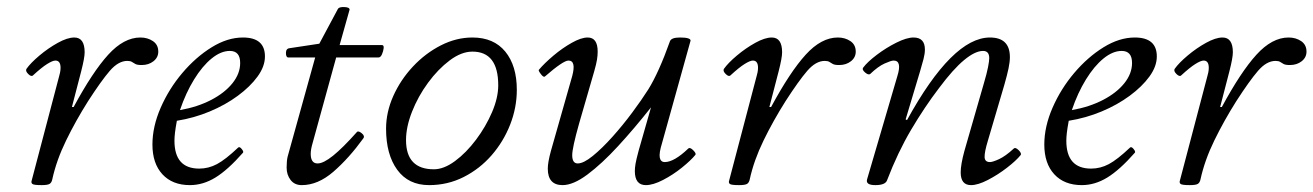

<svg xmlns="http://www.w3.org/2000/svg" viewBox="-20 -525 3817 558"><path d="M101 13Q78 13 74 9.5Q70 6 72 0L152 -304Q153 -307 154.5 -314Q156 -321 156 -328Q156 -349 141 -349Q133 -349 117 -339Q101 -329 76 -306Q71 -301 62 -310Q53 -319 57 -325Q69 -342 94.5 -363.5Q120 -385 148 -400.5Q176 -416 196 -416Q226 -416 226 -373Q226 -357 216 -318L189 -214H194Q249 -316 294.5 -366Q340 -416 388 -416Q409 -416 424.5 -405.5Q440 -395 440 -375Q440 -358 426 -347Q412 -336 392 -336Q379 -336 373.5 -339Q368 -342 363.5 -345Q359 -348 350 -348Q324 -348 299 -319Q274 -290 236 -231Q200 -174 172 -116.5Q144 -59 132 -4Q130 6 124 9.5Q118 13 101 13Z M532 13Q481 13 452 -18.5Q423 -50 423 -105Q423 -157 447 -212Q471 -267 510 -313Q549 -359 595 -387.5Q641 -416 686 -416Q750 -416 750 -361Q750 -332 728.5 -302.5Q707 -273 671 -246.5Q635 -220 589.5 -201Q544 -182 494 -174Q490 -152 488.5 -139Q487 -126 487 -116Q487 -35 559 -35Q586 -35 610.5 -48Q635 -61 672 -96Q676 -100 682.5 -92Q689 -84 686 -81Q642 -31 606 -9Q570 13 532 13ZM503 -205Q554 -214 593.5 -234.5Q633 -255 655.5 -283Q678 -311 678 -342Q678 -377 648 -377Q622 -377 595 -355Q568 -333 544 -294Q520 -255 503 -205Z M857 13Q836 13 824.5 -2Q813 -17 813 -38Q813 -58 816 -70L896 -358H818Q811 -358 811 -371Q811 -384 822 -385L908 -398L962 -499Q965 -505 980.5 -504.5Q996 -504 996 -497L967 -394H1090Q1096 -394 1095 -385Q1094 -376 1090 -367Q1086 -358 1080 -358H957L889 -111Q883 -91 883 -78Q883 -50 903 -50Q920 -50 948 -72.5Q976 -95 1017 -141Q1021 -146 1031 -138Q1041 -130 1036 -123Q994 -65 949 -26Q904 13 857 13Z M1227 13Q1167 13 1134.5 -31.5Q1102 -76 1102 -151Q1102 -199 1123 -246Q1144 -293 1180 -331.5Q1216 -370 1261 -393Q1306 -416 1353 -416Q1415 -416 1448.5 -375Q1482 -334 1482 -264Q1482 -212 1462.5 -162.5Q1443 -113 1408.5 -73.5Q1374 -34 1327.5 -10.5Q1281 13 1227 13ZM1241 -33Q1270 -33 1302.5 -57Q1335 -81 1363.5 -119Q1392 -157 1410 -199Q1428 -241 1428 -277Q1428 -375 1353 -375Q1321 -375 1287 -349.5Q1253 -324 1224 -284.5Q1195 -245 1177.5 -200.5Q1160 -156 1160 -118Q1160 -33 1241 -33Z M1615 13Q1572 13 1572 -35Q1572 -53 1581 -86L1643 -304Q1655 -349 1632 -349Q1617 -349 1564 -303Q1560 -299 1552 -309.5Q1544 -320 1546 -322Q1562 -341 1588 -363Q1614 -385 1641.5 -400.5Q1669 -416 1688 -416Q1717 -416 1717 -375Q1717 -364 1715 -351.5Q1713 -339 1707 -318L1663 -166Q1643 -95 1643 -74Q1643 -50 1659 -50Q1676 -50 1703 -72Q1730 -94 1760 -127.5Q1790 -161 1817.5 -198Q1845 -235 1864 -265Q1879 -289 1895 -324.5Q1911 -360 1927 -405Q1931 -416 1956 -416Q1987 -416 1987 -407L1904 -109Q1895 -80 1897.5 -67Q1900 -54 1912 -54Q1939 -54 1980 -93Q1985 -98 1994.5 -88.5Q2004 -79 2001 -75Q1988 -59 1962 -38Q1936 -17 1907 -2Q1878 13 1857 13Q1825 13 1825 -28Q1825 -37 1827 -49Q1829 -61 1836 -87L1872 -213Q1823 -151 1776 -100Q1729 -49 1687.5 -18Q1646 13 1615 13Z M2128 13Q2105 13 2101 9.5Q2097 6 2099 0L2179 -304Q2180 -307 2181.5 -314Q2183 -321 2183 -328Q2183 -349 2168 -349Q2160 -349 2144 -339Q2128 -329 2103 -306Q2098 -301 2089 -310Q2080 -319 2084 -325Q2096 -342 2121.5 -363.5Q2147 -385 2175 -400.5Q2203 -416 2223 -416Q2253 -416 2253 -373Q2253 -357 2243 -318L2216 -214H2221Q2276 -316 2321.5 -366Q2367 -416 2415 -416Q2436 -416 2451.5 -405.5Q2467 -395 2467 -375Q2467 -358 2453 -347Q2439 -336 2419 -336Q2406 -336 2400.5 -339Q2395 -342 2390.5 -345Q2386 -348 2377 -348Q2351 -348 2326 -319Q2301 -290 2263 -231Q2227 -174 2199 -116.5Q2171 -59 2159 -4Q2157 6 2151 9.5Q2145 13 2128 13Z M2524 13Q2495 13 2500 -4L2588 -304Q2602 -349 2577 -349Q2570 -349 2551 -340.5Q2532 -332 2509 -310Q2504 -306 2494 -314.5Q2484 -323 2489 -329Q2501 -345 2528 -365.5Q2555 -386 2585 -401Q2615 -416 2635 -416Q2668 -416 2668 -381Q2668 -369 2664 -353.5Q2660 -338 2654 -318L2612 -178L2616 -176Q2748 -416 2857 -416Q2915 -416 2915 -359Q2915 -345 2911 -326Q2907 -307 2899 -279L2851 -116Q2841 -83 2841.5 -68.5Q2842 -54 2857 -54Q2865 -54 2883.5 -62.5Q2902 -71 2926 -93Q2931 -98 2940.5 -88.5Q2950 -79 2946 -74Q2933 -58 2906.5 -37.5Q2880 -17 2851 -2Q2822 13 2802 13Q2772 13 2772 -24Q2772 -47 2783 -87L2840 -285Q2848 -312 2851.5 -330Q2855 -348 2855 -356Q2855 -377 2837 -377Q2814 -377 2782 -350.5Q2750 -324 2709 -269Q2667 -214 2628 -148Q2589 -82 2558 -1Q2553 13 2524 13Z M3124 13Q3073 13 3044 -18.5Q3015 -50 3015 -105Q3015 -157 3039 -212Q3063 -267 3102 -313Q3141 -359 3187 -387.5Q3233 -416 3278 -416Q3342 -416 3342 -361Q3342 -332 3320.5 -302.5Q3299 -273 3263 -246.5Q3227 -220 3181.5 -201Q3136 -182 3086 -174Q3082 -152 3080.5 -139Q3079 -126 3079 -116Q3079 -35 3151 -35Q3178 -35 3202.5 -48Q3227 -61 3264 -96Q3268 -100 3274.5 -92Q3281 -84 3278 -81Q3234 -31 3198 -9Q3162 13 3124 13ZM3095 -205Q3146 -214 3185.5 -234.5Q3225 -255 3247.5 -283Q3270 -311 3270 -342Q3270 -377 3240 -377Q3214 -377 3187 -355Q3160 -333 3136 -294Q3112 -255 3095 -205Z M3438 13Q3415 13 3411 9.5Q3407 6 3409 0L3489 -304Q3490 -307 3491.5 -314Q3493 -321 3493 -328Q3493 -349 3478 -349Q3470 -349 3454 -339Q3438 -329 3413 -306Q3408 -301 3399 -310Q3390 -319 3394 -325Q3406 -342 3431.5 -363.5Q3457 -385 3485 -400.5Q3513 -416 3533 -416Q3563 -416 3563 -373Q3563 -357 3553 -318L3526 -214H3531Q3586 -316 3631.5 -366Q3677 -416 3725 -416Q3746 -416 3761.5 -405.5Q3777 -395 3777 -375Q3777 -358 3763 -347Q3749 -336 3729 -336Q3716 -336 3710.5 -339Q3705 -342 3700.5 -345Q3696 -348 3687 -348Q3661 -348 3636 -319Q3611 -290 3573 -231Q3537 -174 3509 -116.5Q3481 -59 3469 -4Q3467 6 3461 9.5Q3455 13 3438 13Z"/></svg>

Font: Junicode SmExp
Style: Italic
Weight: 400
Width: 6
Italic angle: -11°
Designer: Peter S. Baker
Version: Version 2.205; ttfautohint (v1.8.4)